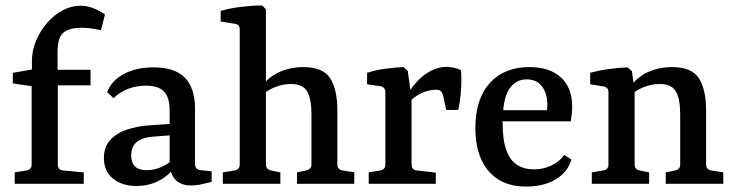

<svg xmlns="http://www.w3.org/2000/svg" viewBox="-20 -674 2690 704"><path d="M274 -653Q299 -653 322 -644Q345 -635 365 -621L350 -563Q330 -568 308.5 -570.5Q287 -573 273 -572Q231 -571 211 -553Q191 -535 191 -482V-418H312V-361H192V-70Q192 -51 211 -49L287 -42V0H34V-42L77 -49Q96 -52 96 -70V-358L27 -368V-407L97 -419V-450Q97 -489 112.5 -525.5Q128 -562 153.5 -591Q179 -620 210.5 -636.5Q242 -653 274 -653Z M480 8Q428 8 394.5 -19Q361 -46 361 -95Q361 -136 385 -161.5Q409 -187 446 -199Q483 -211 522 -214L619 -221V-179L542 -173Q501 -170 481 -153Q461 -136 461 -104Q461 -78 475 -64Q489 -50 517 -50Q547 -50 575 -63Q603 -76 619 -96L628 -74Q608 -37 568.5 -14.5Q529 8 480 8ZM373 -336Q389 -379 434.5 -403Q480 -427 543 -427Q621 -427 658 -389Q695 -351 695 -275V-74Q695 -52 716 -50L756 -46V-7Q744 -4 722 1Q700 6 680 6Q648 6 628 -10.5Q608 -27 602 -64V-267Q602 -319 580.5 -339.5Q559 -360 515 -360Q482 -360 451.5 -349Q421 -338 396 -314Z M797 0V-42L840 -49Q859 -52 859 -71V-566Q859 -585 840 -587L789 -595V-634Q823 -644 865 -649Q907 -654 941 -654L955 -640V-71Q955 -54 973 -49L1008 -42V0ZM1069 0V-42L1103 -49Q1111 -51 1116.5 -56Q1122 -61 1122 -71V-255Q1122 -312 1106 -339Q1090 -366 1047 -366Q1017 -366 987 -354Q957 -342 932 -318L934 -351Q965 -393 1005.5 -410.5Q1046 -428 1092 -428Q1165 -428 1191 -386.5Q1217 -345 1217 -269V-71Q1217 -52 1236 -49L1279 -42V0Z M1467 -315Q1482 -344 1505 -370.5Q1528 -397 1557.5 -413Q1587 -429 1618 -429Q1629 -429 1644.5 -425.5Q1660 -422 1670 -417Q1673 -387 1670.5 -346.5Q1668 -306 1660 -271H1616L1605 -323Q1601 -336 1595.5 -340.5Q1590 -345 1578 -345Q1553 -345 1525 -332.5Q1497 -320 1474 -292ZM1489 -316V-71Q1489 -51 1509 -49L1578 -41V0H1332V-42L1374 -49Q1393 -52 1393 -71V-335Q1393 -355 1374 -358L1326 -365V-407Q1357 -417 1393 -422Q1429 -427 1460 -428L1475 -414Z M1723 -204Q1723 -311 1776 -369.5Q1829 -428 1921 -428Q1996 -428 2037 -390Q2078 -352 2078 -283Q2078 -272 2076.5 -257Q2075 -242 2073 -229H1791V-270H1985Q1986 -275 1986.5 -279Q1987 -283 1987 -289Q1987 -331 1967.5 -357Q1948 -383 1911 -383Q1870 -383 1846.5 -346.5Q1823 -310 1823 -224Q1823 -161 1836.5 -123.5Q1850 -86 1876 -69.5Q1902 -53 1938 -53Q1972 -53 2001.5 -67Q2031 -81 2049 -106L2075 -89Q2062 -43 2018 -16.5Q1974 10 1910 10Q1847 10 1805.5 -17Q1764 -44 1743.5 -92Q1723 -140 1723 -204Z M2421 0V-42L2456 -49Q2464 -51 2469 -56Q2474 -61 2474 -71V-255Q2474 -312 2458 -339Q2442 -366 2400 -366Q2369 -366 2339 -354Q2309 -342 2284 -318L2287 -351Q2317 -393 2357.5 -410.5Q2398 -428 2444 -428Q2517 -428 2543 -386.5Q2569 -345 2569 -269V-71Q2569 -52 2588 -49L2632 -42V0ZM2150 0V-42L2192 -49Q2211 -52 2211 -71V-336Q2211 -354 2193 -357L2144 -365V-407Q2177 -416 2213.5 -421Q2250 -426 2281 -427L2297 -413L2307 -340V-71Q2307 -53 2325 -49L2360 -42V0Z"/></svg>

Font: Rasa Medium
Style: Regular
Weight: 500
Designer: Anna Giedrys (Yrsa+Rasa design), David Brezina (Yrsa art-direction, Rasa art-direction, design)
Foundry: Rosetta Type Foundry
Version: Version 2.004